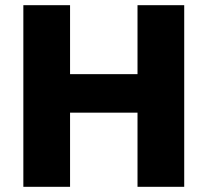

<svg xmlns="http://www.w3.org/2000/svg" viewBox="-20 -720 800 740"><path d="M70 0V-700H250V-434.2H510V-700H690V0H510V-285.8H250V0Z"/></svg>

Font: Golos Text
Style: Regular
Weight: 400
Designer: A.Korolkova, Vitaly Kuzmin
Foundry: ParaType Ltd
Version: Version 2.004